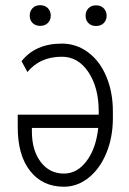

<svg xmlns="http://www.w3.org/2000/svg" viewBox="-20 -705 494 735"><path d="M224.6 -40.5Q275.4 -40.5 311.5 -88.6Q347.7 -136.7 356 -215.3H102.1V-201.2Q102.1 -129.9 135.7 -85.2Q169.4 -40.5 224.6 -40.5ZM216.8 -538.1Q272.5 -538.1 317.4 -504.6Q362.3 -471.2 387.2 -411.6Q412.1 -352.1 412.1 -278.8V-252.4Q412.1 -179.2 387 -118.7Q361.8 -58.1 318.8 -24.2Q275.9 9.8 224.6 9.8Q143.1 9.8 95.5 -50.3Q47.9 -110.4 47.9 -217.8V-266.1H357.9V-278.8Q357.9 -369.6 318.6 -428.7Q279.3 -487.8 216.8 -487.8Q132.8 -487.8 85 -429.2L62.5 -470.7Q115.7 -538.1 216.8 -538.1ZM307.6 -644.5Q307.6 -661.6 318.4 -673.1Q329.1 -684.6 347.7 -684.6Q366.2 -684.6 377.2 -673.1Q388.2 -661.6 388.2 -644.5Q388.2 -627.9 377.2 -616.7Q366.2 -605.5 347.7 -605.5Q329.1 -605.5 318.4 -616.7Q307.6 -627.9 307.6 -644.5ZM93.8 -645Q93.8 -662.1 104.5 -673.6Q115.2 -685.1 133.8 -685.1Q152.3 -685.1 163.3 -673.6Q174.3 -662.1 174.3 -645Q174.3 -628.4 163.3 -617.2Q152.3 -606 133.8 -606Q115.2 -606 104.5 -617.2Q93.8 -628.4 93.8 -645Z"/></svg>

Font: MAUL Condensed Light
Style: Light
Weight: 300
Designer: MAUL
Version: Version 2.137; 2017; ttfautohint (v1.8.3)